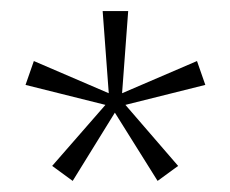

<svg xmlns="http://www.w3.org/2000/svg" viewBox="-20 -583 415 346"><path d="M335 -473 200 -415 211 -563H165L176 -415L41 -473L26 -430L170 -394L74 -284L111 -257L187 -380L264 -257L301 -284L206 -394L350 -430Z"/></svg>

Font: OSH Darker Grotesque
Style: Regular
Weight: 400
Designer: Gabriel Lam
Foundry: TypeRant
Version: Version 1.000;Glyphs 3.1.1 (3148)